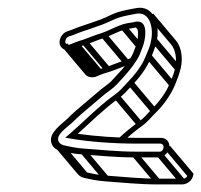

<svg xmlns="http://www.w3.org/2000/svg" viewBox="-20 -696 526 502"><path d="M401.1 -335.5H337.1C285 -335.6 230.3 -339.6 183.4 -346.2C216.2 -375.5 251.2 -410.6 286.8 -436.2C305.9 -449.9 310.6 -457.6 324.6 -472.2C342.8 -491.2 361.9 -514.6 374.5 -544.1C388.8 -577.8 388.6 -587.5 389.5 -587.4C399.2 -628.7 383.5 -685.7 333.2 -674.3C306.9 -669.2 289.1 -666.7 265.2 -654.7C235.7 -639.8 201.8 -632.5 167 -617.9L155.5 -614C148.5 -611.3 142.8 -606.1 139.4 -599.5C127.8 -577.1 145.1 -559.7 167.2 -565.9L179.4 -571.1C186.3 -573.7 192.9 -575.9 199.7 -577.8C215.6 -582.4 232.9 -590.9 249.8 -595.9C265.7 -601.3 288.2 -613 301.3 -617.4C311.9 -621 319.7 -620.6 335.6 -624.4C342.8 -622.3 341.5 -599.1 338.9 -589.4L338.8 -589C337.1 -578.5 331.1 -565.4 328 -557C320.2 -539.5 304.1 -518.4 290.1 -504.7L271.7 -484.5C265 -477.1 249.9 -467.5 239.3 -458.3L180.4 -408.3C170.8 -400.2 163.1 -392.8 156.4 -385.8C144 -374 131.2 -365.9 119.8 -349.6C103.9 -326.7 119.3 -305 137.3 -301.6C154.5 -297.5 173.2 -293.9 192.8 -292.5C235 -289.5 282.9 -284.5 328.1 -284.5L393.1 -284.5C407.2 -284.5 420.2 -295.1 422.5 -309.5C424.8 -323.7 415.6 -335.5 401.1 -335.5ZM337.3 -639.5H336.3C323.9 -636.3 312.5 -636.3 298.5 -631.6C283.4 -626.5 260.3 -614.2 247.3 -610.1C230.5 -604.9 211.5 -597.4 197.3 -592.1C188.7 -589.6 183.2 -587.7 175.7 -584.9L164.3 -580.1C154.2 -575.8 147.2 -583.7 152.7 -594.5C155.8 -600.4 163.7 -601.9 170.5 -604C201.5 -617.6 237.7 -625.7 270.1 -641.4C293.7 -652.8 307.4 -654.5 334.1 -659.7C372.5 -668.4 382.4 -621.1 374.7 -588.6L374.7 -588.3L374.6 -588C372.2 -572.8 365.5 -560.6 360.5 -547.9C351 -523.8 332.5 -500.3 314.5 -481.8C297.4 -464.2 295.9 -459.8 279.2 -447.8C237.2 -417.6 199.9 -378.5 162.6 -346.3L150.6 -336L164.6 -333.6C215.1 -325 277.1 -320.6 334.8 -320.5H398.8C405 -320.5 408.5 -315.7 407.5 -309.5C406.6 -303.5 402 -299.5 398.8 -299.5L333.8 -299.5C289.7 -299.5 242.1 -304.4 199.5 -307.5C181.1 -308.7 163 -312.3 146.1 -316.3C142.8 -317.3 138.7 -319 135.6 -322.7C120.1 -341.1 156.3 -363.5 169.5 -376C176 -382.3 183.4 -389.7 192.6 -397.7L251.5 -447.7C260.6 -455.3 275.9 -464.8 285.6 -475.5L303.6 -495.2C319.5 -512.8 335.7 -532.7 345.2 -553.1L352.2 -571.4C360.7 -591.2 368.3 -639.5 340.6 -639.5ZM280.2 -436.7 339.7 -366 352 -376.6 292.5 -447.3ZM316.7 -471.7 376.2 -401 388.5 -411.6 329 -482.3ZM364.7 -540.7 424.2 -470 436.5 -480.6 377 -551.3ZM379.3 -582.7 438.8 -512 451.1 -522.6 391.6 -593.3ZM162.9 -567.7 222.5 -497 234.7 -507.6 175.2 -578.3ZM174.7 -572.7 234.2 -502 246.5 -512.6 187 -583.3ZM195.8 -579.7 255.4 -509 267.6 -519.6 208.1 -590.3ZM245.7 -597.7 305.2 -527 317.5 -537.6 258 -608.3ZM297.1 -619.2 339.4 -568.9 351.7 -579.5 309.4 -629.8ZM333.3 -626.7 345 -612.7 357.3 -623.3 345.6 -637.3ZM137.1 -303.7 196.6 -233 208.9 -243.6 149.4 -314.3ZM191.7 -294.7 251.2 -224 263.5 -234.6 204 -305.3ZM326.4 -286.7 386 -216 398.2 -226.6 338.7 -297.3ZM391.4 -286.7 450.9 -216 463.2 -226.6 403.7 -297.3ZM412.2 -304.2 469.6 -236C467.4 -231.2 463.8 -228.8 458.3 -228.8L393.3 -228.8C349.2 -228.8 301.7 -233.7 259 -236.8C240.6 -238 222.5 -241.6 205.6 -245.6C202.2 -246.2 198.1 -248.4 195.1 -252L135.6 -322.7L123.3 -312.1L182.8 -241.4C187.4 -235.9 193.5 -232.2 200.1 -230.9C217.3 -226.8 236.1 -223.2 255.7 -221.8C297.8 -218.8 345.8 -213.8 390.9 -213.8L455.9 -213.8C470 -213.8 483.1 -224.4 485.4 -238.8L485.9 -241.9L424.5 -314.8ZM328.2 -546.8C321.5 -543.8 314.7 -540.8 310.1 -539.4C293.4 -534.3 274.3 -526.7 260.2 -521.4C251.6 -518.9 246 -517 238.5 -514.2L227.2 -509.4C221.6 -507 217.4 -509.5 215.3 -512L155.8 -582.8L143.5 -572.2L203 -501.4C209 -494.4 219.4 -492.2 230.1 -495.2L242.2 -500.4C249.1 -503 255.8 -505.2 262.5 -507.1C278.5 -511.5 295.8 -520.2 312.6 -525.2C318.9 -527.3 325.4 -530.1 332.5 -533.2ZM368.2 -650.1 427.7 -579.4C438.9 -566.1 443.5 -540.2 437.5 -517.6L437.5 -517.3C435 -501.9 428.3 -490.1 423.3 -477.2C414.2 -453.1 395.3 -429.5 377.4 -411.1C360.2 -393.5 358.7 -389.1 342 -377.1C324.1 -364.2 307.1 -349.8 290.6 -334.9L299.8 -324.5C316.1 -339.2 332.6 -353.2 349.7 -365.5C368.6 -379.1 372.5 -387.4 387.2 -401.3C405.4 -418.9 425.3 -445.2 437.3 -473.4C451.6 -507.1 451.4 -516.8 452.4 -516.7C458.6 -543 454.8 -572.4 440 -590L380.5 -660.7Z"/></svg>

Font: CiSf OpenHand
Style: GlsObl
Weight: 400
Foundry: Cannot Into Space Fonts
Version: Version 0.7892